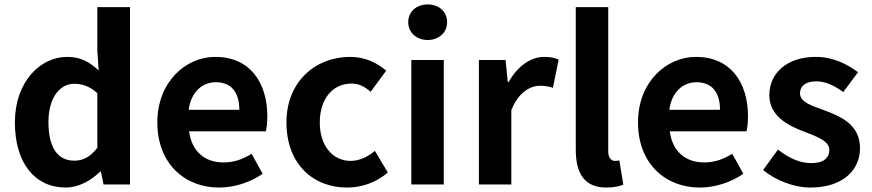

<svg xmlns="http://www.w3.org/2000/svg" viewBox="-20 -830 3923 864"><path d="M276 14C334 14 390 -18 431 -58H434L446 0H565V-798H418V-601L424 -513C384 -550 345 -574 282 -574C161 -574 47 -462 47 -279C47 -96 137 14 276 14ZM314 -107C240 -107 198 -165 198 -281C198 -393 251 -453 314 -453C349 -453 384 -442 418 -411V-165C386 -123 353 -107 314 -107Z M966 14C1036 14 1107 -10 1162 -48L1112 -138C1072 -113 1032 -99 986 -99C903 -99 843 -147 831 -239H1176C1180 -252 1183 -279 1183 -306C1183 -461 1103 -574 949 -574C815 -574 688 -461 688 -279C688 -95 810 14 966 14ZM829 -336C840 -418 892 -460 951 -460C1023 -460 1057 -412 1057 -336Z M1542 14C1604 14 1672 -7 1725 -54L1667 -151C1636 -125 1598 -106 1558 -106C1477 -106 1419 -174 1419 -279C1419 -385 1477 -454 1562 -454C1594 -454 1620 -441 1648 -417L1718 -512C1677 -547 1624 -574 1555 -574C1403 -574 1269 -466 1269 -279C1269 -94 1387 14 1542 14Z M1831 0H1977V-560H1831ZM1905 -650C1955 -650 1992 -684 1992 -730C1992 -778 1955 -810 1905 -810C1854 -810 1817 -778 1817 -730C1817 -684 1854 -650 1905 -650Z M2135 0H2281V-334C2313 -415 2366 -444 2410 -444C2433 -444 2449 -441 2468 -435L2494 -562C2477 -569 2459 -574 2428 -574C2370 -574 2310 -534 2269 -461H2265L2255 -560H2135Z M2709 14C2743 14 2768 8 2785 1L2767 -108C2757 -106 2753 -106 2747 -106C2733 -106 2717 -117 2717 -150V-798H2571V-157C2571 -53 2607 14 2709 14Z M3129 14C3199 14 3270 -10 3325 -48L3275 -138C3235 -113 3195 -99 3149 -99C3066 -99 3006 -147 2994 -239H3339C3343 -252 3346 -279 3346 -306C3346 -461 3266 -574 3112 -574C2978 -574 2851 -461 2851 -279C2851 -95 2973 14 3129 14ZM2992 -336C3003 -418 3055 -460 3114 -460C3186 -460 3220 -412 3220 -336Z M3627 14C3773 14 3850 -65 3850 -163C3850 -267 3768 -304 3694 -332C3635 -354 3580 -369 3580 -410C3580 -442 3604 -464 3654 -464C3696 -464 3735 -444 3775 -416L3841 -505C3794 -540 3732 -574 3650 -574C3524 -574 3442 -503 3442 -402C3442 -309 3524 -266 3595 -239C3654 -216 3712 -197 3712 -155C3712 -120 3687 -96 3631 -96C3579 -96 3531 -118 3481 -157L3414 -65C3469 -19 3552 14 3627 14Z"/></svg>

Font: Genne Gothic Bold
Style: Regular
Weight: 700
Designer: Ryoko NISHIZUKA (kana & ideographs); Paul D. Hunt (Latin, Greek & Cyrillic); Wenlong ZHANG (bopomofo); Sandoll Communica
Foundry: Adobe Systems Incorporated
Version: Version 1.004;PS 1.004;hotconv 16.6.51;makeotf.lib2.5.65220